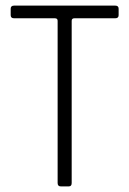

<svg xmlns="http://www.w3.org/2000/svg" viewBox="-20 -663 460 683"><path d="M225 0H196Q185 0 185 -12V-589Q185 -598 175 -598H30Q18 -598 18 -609V-632Q18 -643 30 -643H390Q402 -643 402 -632V-609Q402 -598 390 -598H245Q235 -598 235 -589V-12Q235 0 225 0Z"/></svg>

Font: Rajdhani
Style: Regular
Weight: 400
Designer: Satya Rajpurohit, Jyotish Sonowal
Foundry: Indian Type Foundry
Version: Version 1.201 February 1, 2022